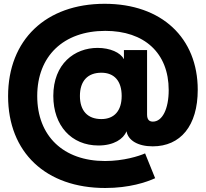

<svg xmlns="http://www.w3.org/2000/svg" viewBox="-20 -756 1069 997"><path d="M526.4 220.2C651.9 220.2 740.7 189.9 785.6 169.4L733.4 40.5C701.2 54.7 621.6 80.1 525.4 80.1C309.6 80.1 173.3 -49.3 173.3 -257.3C173.3 -464.8 309.6 -595.7 526.9 -595.7C728.5 -595.7 856 -481.9 856 -288.1C856 -189.9 822.8 -124.5 773.9 -124.5C757.8 -124.5 743.7 -131.8 743.7 -161.1V-496.1H623.5V-449.7H622.6C605.5 -482.9 551.8 -507.3 486.8 -507.3C367.2 -507.3 256.8 -424.8 256.8 -257.8C256.8 -104 350.6 -0.5 491.2 -0.5C571.3 -0.5 621.1 -34.7 636.2 -73.2H637.2C645.5 -28.3 694.3 3.9 772.9 3.9C917 3.9 1006.8 -102.5 1006.8 -289.6C1006.8 -558.6 820.3 -736.3 523.4 -736.3C217.8 -736.3 22 -548.8 22 -256.8C22 35.2 217.8 220.2 526.4 220.2ZM506.3 -137.7C435.1 -137.7 395 -180.7 395 -257.8C395 -335.4 435.1 -378.4 506.3 -378.4C573.7 -378.4 611.8 -335 611.8 -257.8C611.8 -181.2 573.7 -137.7 506.3 -137.7Z"/></svg>

Font: Raveo Display Display ExtraBold
Style: Regular
Weight: 800
Designer: Jakub Foglar, Rasmus Andersson (Inter)
Foundry: Jakubfoglar.com
Version: Version 1.100;Glyphs 3.2.3 (3260)